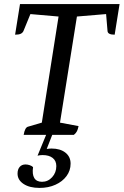

<svg xmlns="http://www.w3.org/2000/svg" viewBox="-20 -661 606 941"><path d="M96 0Q102 -36 117 -40L185 -60L267 -580L129 -592L95 -509Q91 -500 81.5 -495.5Q72 -491 54 -491L78 -641H566L542 -491Q508 -491 507 -509L500 -592L357 -580L274 -60L365 -43Q362 -28 357.5 -18.5Q353 -9 342 0ZM174 260Q125 260 95.5 240.5Q66 221 66 190Q66 169 76.5 157Q87 145 105 145Q115 145 125.5 148.5Q136 152 142 158Q137 193 148 211.5Q159 230 186 230Q215 230 235.5 207.5Q256 185 256 153Q256 127 238 113Q220 99 189 99Q175 99 164 102L206 0H236L209 69Q222 67 233 67Q275 67 300.5 87Q326 107 326 141Q326 175 306 202Q286 229 251.5 244.5Q217 260 174 260Z"/></svg>

Font: Petrona Medium
Style: Italic
Weight: 500
Italic angle: -9°
Designer: Ringo R. Seeber
Foundry: Ringo R. Seeber
Version: Version 2.001; ttfautohint (v1.8.3)